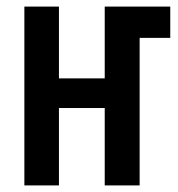

<svg xmlns="http://www.w3.org/2000/svg" viewBox="-20 -563 540 583"><path d="M54 0H159V-235H298V0H404V-448H497V-543H298V-325H159V-543H54Z"/></svg>

Font: Noto Sans Mono ExtraCondensed SemiBold
Style: Regular
Weight: 600
Width: 2
Designer: Monotype Design Team
Foundry: Monotype Imaging Inc.
Version: Version 2.014